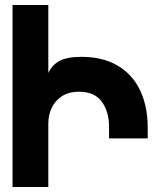

<svg xmlns="http://www.w3.org/2000/svg" viewBox="-20 -745 640 765"><path d="M295 -379.5Q253.5 -379.5 226 -361.2Q198.5 -343 185.5 -314Q172.5 -285 172.5 -253V0H30V-725H172.5V-454Q185.5 -484 215.2 -501.2Q245 -518.5 305 -518.5Q389.5 -518.5 448.8 -483.5Q508 -448.5 538.2 -385Q568.5 -321.5 568.5 -237.5V-193.5H414.5V-240.5Q414.5 -299.5 385.8 -339.5Q357 -379.5 295 -379.5Z"/></svg>

Font: JuliaMono ExtraBold
Style: Regular
Weight: 800
Monospace: yes
Designer: cormullion
Foundry: corm
Version: Version 0.055; ttfautohint (v1.8.4)